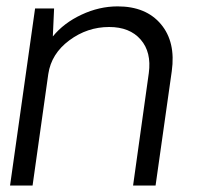

<svg xmlns="http://www.w3.org/2000/svg" viewBox="-20 -576 617 596"><path d="M345.2 -556.2Q433.1 -556.2 479.5 -501Q525.9 -445.8 513.2 -355L462.9 0H393.1L441.9 -349.1Q450.7 -414.1 416.7 -453.1Q382.8 -492.2 318.8 -492.2Q251 -492.2 195.1 -450.7Q139.2 -409.2 129.9 -346.2L81.1 0H11.2L88.9 -549.8H147.9L144 -462.9Q178.2 -504.9 233.2 -530.5Q288.1 -556.2 345.2 -556.2Z"/></svg>

Font: Oakes Grotesk
Style: Light Italic
Weight: 300
Designer: Samuel Oakes
Foundry: Samuel Oakes
Version: Version 1.0 | wf-rip DC20170320